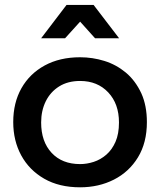

<svg xmlns="http://www.w3.org/2000/svg" viewBox="-20 -774 666 798"><path d="M313 4.5Q226 4.5 163.8 -31.2Q101.5 -67 68.2 -128.2Q35 -189.5 35 -266.5Q35 -347 69.2 -407.5Q103.5 -468 166 -502Q228.5 -536 313 -536Q364.5 -536 413.8 -520.8Q463 -505.5 502.8 -472.5Q542.5 -439.5 567.5 -386Q590.5 -335 590.5 -266.5Q590.5 -181 553.5 -120.2Q516.5 -59.5 453.5 -27.5Q390.5 4.5 313 4.5ZM313 -92Q341 -92 369.5 -101.2Q398 -110.5 421.8 -131Q445.5 -151.5 460 -184.5Q474.5 -217.5 474.5 -265Q474.5 -342.5 429.8 -390Q385 -437.5 313 -437.5Q262 -437.5 225.8 -414.8Q189.5 -392 170.2 -353Q151 -314 151 -265Q151 -185.5 194.5 -138.8Q238 -92 313 -92ZM475 -615H375L313 -684L250.5 -615H151L256.5 -753.5H369Z"/></svg>

Font: Argentum Novus Medium
Style: Regular
Weight: 500
Designer: Julieta Ulanovsky (font) & Cristiano Sobral (main changes)
Foundry: Julieta Ulanovsky (font) & Cristiano Sobral (main changes)
Version: Version 3.00;November 27, 2020;FontCreator 13.0.0.2655 64-bi